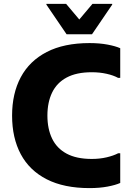

<svg xmlns="http://www.w3.org/2000/svg" viewBox="-20 -953 688 985"><path d="M42 -360Q42 -473.4 86.6 -556.9Q131.2 -640.4 219.7 -686.2Q308.2 -732 439.6 -732Q490.6 -732 531.9 -724.2Q573.1 -716.4 596.8 -705.6V-553.4H586Q562.3 -566.5 527 -574.4Q491.6 -582.4 450.8 -582.4Q372.2 -582.4 321.8 -555.2Q271.4 -528.1 247.3 -478Q223.2 -428 223.2 -360Q223.2 -292 247.3 -242Q271.4 -191.9 321.8 -164.8Q372.2 -137.6 450.8 -137.6Q491.6 -137.6 527 -145.9Q562.3 -154.2 586 -166.6H596.8V-14.4Q573.1 -3.6 531.9 4.2Q490.6 12 439.6 12Q308.2 12 219.7 -33.2Q131.2 -78.4 86.6 -161.9Q42 -245.4 42 -360ZM321.6 -777.2 218 -929.2V-933.2H319.2L386.8 -853L454.4 -933.2H555.6V-929.2L452 -777.2Z"/></svg>

Font: Kufam
Style: Regular
Weight: 400
Designer: Wael Morcos, Artur Schmal
Foundry: Original Type
Version: Version 1.301; ttfautohint (v1.8.3)